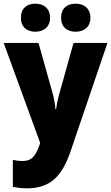

<svg xmlns="http://www.w3.org/2000/svg" viewBox="-20 -787 606 1047"><path d="M94 -690C94 -639 127 -614 173 -614C218 -614 253 -640 253 -690C253 -741 218 -767 173 -767C127 -767 94 -742 94 -690ZM313 -690C313 -640 346 -614 393 -614C438 -614 473 -640 473 -690C473 -741 438 -767 393 -767C346 -767 313 -742 313 -690ZM0 -553 199 -8 197 -1C176 59 157 91 102 91C83 91 64 88 50 85V232C70 236 94 240 125 240C254 240 318 176 366 35L566 -553H381L300 -263C294 -240 289 -217 286 -192H282C281 -214 276 -243 271 -264L190 -553Z"/></svg>

Font: Noto Sans Gujarati UI SemiCondensed Black
Style: Regular
Weight: 900
Width: 4
Designer: Jelle Bosma - Monotype Design Team, Universal Thirst
Foundry: Monotype Imaging Inc.
Version: Version 2.106